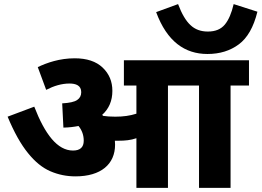

<svg xmlns="http://www.w3.org/2000/svg" viewBox="-20 -916 1275 936"><path d="M1119.1 -896C1108.9 -852.1 1094.7 -818.8 1076.2 -796.4C1057.1 -773.4 1029.8 -762.2 993.2 -762.2C959 -762.2 930.7 -772.5 908.7 -793.5C886.2 -814 866.2 -848.1 848.1 -896L741.2 -856.9C794.4 -712.9 881.8 -652.8 991.2 -652.8C1051.3 -652.8 1102.1 -668.5 1144 -699.7C1186 -730.5 1216.3 -783.7 1234.9 -858.9ZM541 -210.9C541 -217.8 540.5 -224.1 540 -230H540.5H542.5H543H543.5H544.4H544.9H545.4H545.9H546.4H547.4H548.8H549.3H556.2H556.6H559.1C588.4 -230 617.2 -232.4 645 -242.2V0H798.8V-499H950.2V0H1104V-499H1193.8V-622.1H584V-499H645V-361.8C613.3 -351.6 580.6 -347.2 542 -347.2C518.1 -347.2 499 -348.6 482.9 -351.1C481 -352.5 479.5 -354 478 -356C511.2 -385.7 527.8 -424.8 527.8 -473.1C527.8 -518.6 512.2 -556.2 480.5 -586.4C448.7 -616.7 403.3 -631.8 344.2 -631.8C270.5 -631.8 209.5 -610.4 164.1 -588.9L205.1 -478C242.2 -497.1 280.3 -508.8 318.8 -508.8C349.6 -508.8 376 -499.5 376 -466.8C376 -450.2 369.6 -437.5 356.4 -428.7C343.3 -419.4 318.8 -414.1 283.2 -412.1L289.1 -293.9C315.9 -294.4 340.3 -297.4 362.8 -301.8C379.9 -280.8 388.2 -256.8 388.2 -230C388.2 -198.2 370.6 -182.1 335.9 -182.1C259.8 -182.1 199.2 -261.2 147 -396L17.1 -347.2C48.8 -271 82 -211.9 116.7 -169.4C150.9 -127 187 -97.7 225.6 -81.1C264.2 -64.5 304.7 -56.2 348.1 -56.2C471.7 -56.2 541 -115.2 541 -210.9Z"/></svg>

Font: Noto Reveo Sans
Style: Regular
Weight: 800
Designer: Monotype Design Team
Foundry: Monotype Imaging Inc.
Version: Version 2.007